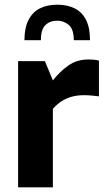

<svg xmlns="http://www.w3.org/2000/svg" viewBox="-20 -797 463 817"><path d="M57 0V-537H171L205 -455Q234 -492 270.5 -518Q307 -544 357 -544Q368 -544 379.5 -543Q391 -542 401 -539V-387Q386 -389 369.5 -390.5Q353 -392 338 -392Q309 -392 285.5 -385.5Q262 -379 242.5 -366.5Q223 -354 205 -334V0ZM224 -777Q267 -777 298.5 -761Q330 -745 346.5 -711.5Q363 -678 363 -626H294Q294 -673 272.5 -691Q251 -709 224 -709Q193 -709 173.5 -690.5Q154 -672 154 -626H84Q84 -678 101 -711.5Q118 -745 149 -761Q180 -777 224 -777Z"/></svg>

Font: Exo Thin
Style: Bold
Weight: 700
Version: Version 2.000